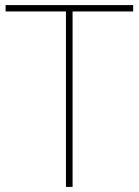

<svg xmlns="http://www.w3.org/2000/svg" viewBox="-20 -734 545 754"><path d="M265 0H239V-689H2V-714H503V-689H265Z"/></svg>

Font: Noto Sans Lao Looped Thin
Style: Regular
Weight: 100
Designer: Mark Frömberg, Ben Mitchell
Foundry: The Fontpad Ltd
Version: Version 1.002; ttfautohint (v1.8.4.7-5d5b)